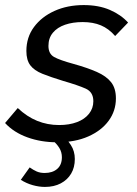

<svg xmlns="http://www.w3.org/2000/svg" viewBox="-44 -551 539 757"><path d="M181 10Q118 10 64 -9.5Q10 -29 -24 -66L26 -125Q62 -91 102.5 -74.5Q143 -58 189 -58Q229 -58 259.5 -69.5Q290 -81 307 -102.5Q324 -124 324 -152Q324 -188 294 -201.5Q264 -215 205 -232Q156 -247 123.5 -260Q91 -273 75.5 -293.5Q60 -314 60 -350Q60 -404 90 -444.5Q120 -485 171 -508Q222 -531 286 -531Q345 -531 389 -512Q433 -493 461 -462L410 -409Q385 -438 354 -451Q323 -464 282 -464Q243 -464 212.5 -453.5Q182 -443 164.5 -422Q147 -401 147 -370Q147 -339 169 -326.5Q191 -314 246 -299Q300 -284 337.5 -267.5Q375 -251 394 -227Q413 -203 413 -163Q413 -114 384.5 -75Q356 -36 304 -13Q252 10 181 10ZM133 186Q110 186 85 179Q60 172 38 158L73 109Q87 119 100.5 125Q114 131 132 131Q163 131 181.5 115Q200 99 200 69Q200 49 190 32.5Q180 16 161 0L196 -23Q220 -3 235.5 21Q251 45 251 76Q251 109 236.5 133.5Q222 158 195.5 172Q169 186 133 186Z"/></svg>

Font: Raleway Thin Medium
Style: Italic
Weight: 500
Italic angle: -12°
Version: Version 4.026